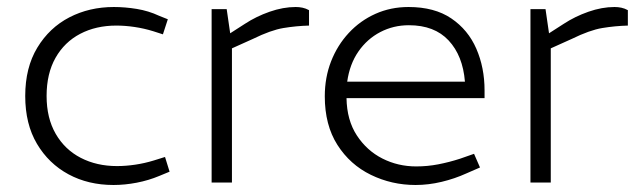

<svg xmlns="http://www.w3.org/2000/svg" viewBox="-20 -521 1835 548"><path d="M304 7Q232 7 175.5 -23.5Q119 -54 85.5 -110.5Q52 -167 52 -247Q52 -328 86.5 -385Q121 -442 178 -471.5Q235 -501 305 -501Q337 -501 370.5 -495.5Q404 -490 434 -476L459 -466L445 -423L417 -432Q391 -440 364 -444Q337 -448 312 -448Q254 -448 209 -424.5Q164 -401 138.5 -356Q113 -311 113 -247Q113 -184 139 -139Q165 -94 210.5 -70.5Q256 -47 314 -47Q339 -47 366 -51Q393 -55 419 -63L451 -73L464 -31L435 -19Q404 -6 370 0.5Q336 7 304 7Z M584 0V-495H627L637 -426L679 -453Q711 -474 749.5 -487.5Q788 -501 824 -501Q834 -501 843.5 -499Q853 -497 862 -492V-448Q825 -447 789 -441Q753 -435 702 -410L642 -383V0Z M1166 7Q1098 7 1038.5 -22Q979 -51 943 -107.5Q907 -164 907 -246Q907 -300 925 -346Q943 -392 975.5 -427Q1008 -462 1051.5 -481.5Q1095 -501 1146 -501Q1220 -501 1268 -468.5Q1316 -436 1339.5 -382Q1363 -328 1363 -263V-241H969Q970 -178 998.5 -134.5Q1027 -91 1071.5 -68.5Q1116 -46 1168 -46Q1200 -46 1231 -52Q1262 -58 1293 -68L1333 -82L1350 -43L1311 -26Q1278 -11 1240.5 -2Q1203 7 1166 7ZM971 -288H1307Q1301 -362 1260.5 -405.5Q1220 -449 1147 -449Q1103 -449 1065.5 -429.5Q1028 -410 1003 -374Q978 -338 971 -288Z M1494 0V-495H1537L1547 -426L1589 -453Q1621 -474 1659.5 -487.5Q1698 -501 1734 -501Q1744 -501 1753.5 -499Q1763 -497 1772 -492V-448Q1735 -447 1699 -441Q1663 -435 1612 -410L1552 -383V0Z"/></svg>

Font: REM ExtraLight
Style: Regular
Weight: 250
Designer: Octavio Pardo
Foundry: Ashler Design
Version: Version 1.005;gftools[0.9.28]